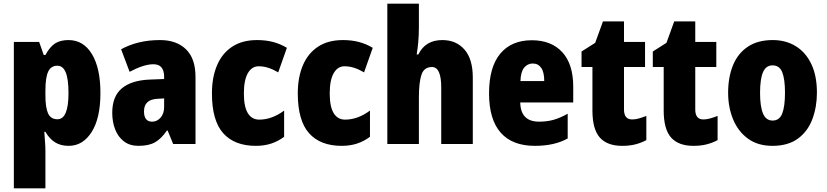

<svg xmlns="http://www.w3.org/2000/svg" viewBox="-20 -780 4481 1040"><path d="M351 -563Q432 -563 478 -487Q524 -411 524 -276Q524 -140 476.5 -65Q429 10 352 10Q308 10 277.5 -9.5Q247 -29 226 -66H220Q222 -34 224 -9Q226 16 226 36V240H55V-553H192L217 -482H226Q251 -528 279.5 -545.5Q308 -563 351 -563ZM291 -424Q256 -424 241 -392Q226 -360 226 -290V-263Q226 -197 240.5 -165.5Q255 -134 291 -134Q351 -134 351 -275Q351 -352 336 -388Q321 -424 291 -424Z M847 -563Q936 -563 987.5 -513Q1039 -463 1039 -363V0H918L888 -73H884Q855 -30 821 -10Q787 10 730 10Q683 10 651.5 -14Q620 -38 604 -78.5Q588 -119 588 -169Q588 -258 640 -301.5Q692 -345 791 -349L869 -352V-364Q869 -432 811 -432Q759 -432 682 -391L636 -513Q679 -537 732 -550Q785 -563 847 -563ZM835 -245Q760 -242 760 -177Q760 -121 804 -121Q831 -121 850 -143Q869 -165 869 -200V-247Z M1366 10Q1250 10 1189 -58.5Q1128 -127 1128 -274Q1128 -361 1155.5 -426Q1183 -491 1237.5 -527Q1292 -563 1373 -563Q1420 -563 1459.5 -552.5Q1499 -542 1534 -521L1487 -388Q1460 -404 1434 -412.5Q1408 -421 1381 -421Q1344 -421 1322.5 -383.5Q1301 -346 1301 -274Q1301 -202 1322.5 -167Q1344 -132 1384 -132Q1453 -132 1519 -181V-39Q1487 -15 1449.5 -2.5Q1412 10 1366 10Z M1831 10Q1715 10 1654 -58.5Q1593 -127 1593 -274Q1593 -361 1620.5 -426Q1648 -491 1702.5 -527Q1757 -563 1838 -563Q1885 -563 1924.5 -552.5Q1964 -542 1999 -521L1952 -388Q1925 -404 1899 -412.5Q1873 -421 1846 -421Q1809 -421 1787.5 -383.5Q1766 -346 1766 -274Q1766 -202 1787.5 -167Q1809 -132 1849 -132Q1918 -132 1984 -181V-39Q1952 -15 1914.5 -2.5Q1877 10 1831 10Z M2249 -630Q2249 -588 2245.5 -551.5Q2242 -515 2237 -485H2246Q2284 -563 2376 -563Q2451 -563 2496 -511.5Q2541 -460 2541 -360V0H2370V-306Q2370 -417 2320 -417Q2277 -417 2263 -375.5Q2249 -334 2249 -250V0H2078V-760H2249Z M2861 -562Q2966 -562 3025.5 -497.5Q3085 -433 3085 -310V-225H2798Q2800 -121 2900 -121Q2943 -121 2978.5 -131Q3014 -141 3055 -164V-30Q2984 10 2877 10Q2755 10 2692 -61.5Q2629 -133 2629 -274Q2629 -416 2689.5 -489Q2750 -562 2861 -562ZM2866 -436Q2838 -436 2819.5 -414Q2801 -392 2799 -341H2928Q2928 -389 2911.5 -412.5Q2895 -436 2866 -436Z M3404 -133Q3422 -133 3441 -138.5Q3460 -144 3481 -152V-21Q3453 -6 3421.5 2Q3390 10 3350 10Q3269 10 3229 -35Q3189 -80 3189 -182V-417H3130V-501L3204 -548L3246 -664H3360V-553H3474V-417H3360V-187Q3360 -133 3404 -133Z M3790 -133Q3808 -133 3827 -138.5Q3846 -144 3867 -152V-21Q3839 -6 3807.5 2Q3776 10 3736 10Q3655 10 3615 -35Q3575 -80 3575 -182V-417H3516V-501L3590 -548L3632 -664H3746V-553H3860V-417H3746V-187Q3746 -133 3790 -133Z M4405 -278Q4405 -201 4380.5 -135Q4356 -69 4302.5 -29.5Q4249 10 4164 10Q4085 10 4031.5 -29Q3978 -68 3951 -133.5Q3924 -199 3924 -278Q3924 -361 3950 -425.5Q3976 -490 4030 -526.5Q4084 -563 4166 -563Q4237 -563 4291 -529.5Q4345 -496 4375 -432.5Q4405 -369 4405 -278ZM4097 -277Q4097 -203 4113 -165Q4129 -127 4165 -127Q4202 -127 4217 -165Q4232 -203 4232 -278Q4232 -352 4217 -389Q4202 -426 4165 -426Q4129 -426 4113 -389Q4097 -352 4097 -277Z"/></svg>

Font: Noto Sans Myanmar UI Condensed Black
Style: Regular
Weight: 900
Width: 3
Designer: Monotype Design Team
Foundry: Monotype Imaging Inc.
Version: Version 2.103; ttfautohint (v1.8.4.7-5d5b)